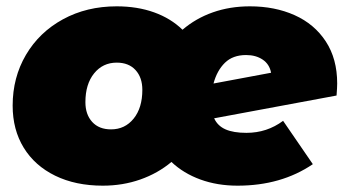

<svg xmlns="http://www.w3.org/2000/svg" viewBox="-20 -577 1096 607"><path d="M1046 -313Q1046 -301 1044 -275L657 -203Q668 -179 693 -168Q718 -157 759 -157Q824 -157 875 -195L969 -58Q869 10 731 10Q667 10 613.5 -9.5Q560 -29 522 -65Q479 -29 423.5 -9.5Q368 10 305 10Q219 10 154.5 -21.5Q90 -53 55 -110Q20 -167 20 -243Q20 -332 62 -403.5Q104 -475 179 -516Q254 -557 349 -557Q414 -557 467 -538Q520 -519 557 -483Q599 -519 653 -538Q707 -557 770 -557Q849 -557 911.5 -529Q974 -501 1010 -446Q1046 -391 1046 -313ZM655 -313 837 -347Q832 -374 810.5 -388.5Q789 -403 758 -403Q716 -403 691 -378.5Q666 -354 655 -313ZM430 -293Q430 -332 408.5 -355.5Q387 -379 349 -379Q305 -379 277.5 -345Q250 -311 250 -254Q250 -215 271.5 -191.5Q293 -168 331 -168Q375 -168 402.5 -202Q430 -236 430 -293Z"/></svg>

Font: Montserrat Alternates Black
Style: Italic
Weight: 900
Italic angle: -11.3°
Designer: Julieta Ulanovsky
Foundry: Julieta Ulanovsky
Version: Version 7.200